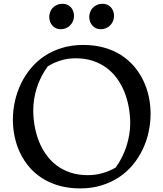

<svg xmlns="http://www.w3.org/2000/svg" viewBox="-20 -997 873 1026"><path d="M48.8 -357.4Q48.8 -406.7 59.6 -455.6Q70.3 -504.4 91.6 -548.8Q112.8 -593.3 144.3 -631.3Q175.8 -669.4 217.5 -697.3Q259.3 -725.1 311.3 -741Q363.3 -756.8 424.8 -756.8Q485.4 -756.8 535.9 -742.7Q586.4 -728.5 626.2 -703.1Q666 -677.7 695.8 -643.1Q725.6 -608.4 745.4 -567.4Q765.1 -526.4 774.9 -481Q784.7 -435.5 784.7 -388.7Q784.7 -339.4 773.9 -290.5Q763.2 -241.7 741.9 -197.5Q720.7 -153.3 689 -115.2Q657.2 -77.1 615.5 -49.6Q573.7 -22 521.7 -6.1Q469.7 9.8 408.2 9.8Q347.7 9.8 297.4 -4.4Q247.1 -18.6 207 -43.7Q167 -68.8 137.2 -103.5Q107.4 -138.2 87.9 -179Q68.4 -219.7 58.6 -265.1Q48.8 -310.5 48.8 -357.4ZM157.7 -408.2Q157.7 -365.2 165.3 -322.8Q172.9 -280.3 188.2 -241.7Q203.6 -203.1 227.3 -169.9Q251 -136.7 283.2 -112.5Q315.4 -88.4 356.9 -74.7Q398.4 -61 449.2 -61Q491.7 -61 529.5 -72.3Q567.4 -83.5 598.1 -101.6Q617.7 -128.4 632.3 -158Q647 -187.5 656.5 -218Q666 -248.5 670.9 -278.8Q675.8 -309.1 675.8 -337.9Q675.8 -380.9 668.2 -423.3Q660.6 -465.8 645.3 -504.6Q629.9 -543.5 606.2 -576.4Q582.5 -609.4 550 -633.8Q517.6 -658.2 476.1 -671.9Q434.6 -685.5 383.8 -685.5Q341.3 -685.5 303.5 -673.6Q265.6 -661.6 234.9 -642.1Q215.3 -615.2 200.7 -586.2Q186 -557.1 176.5 -527.1Q167 -497.1 162.4 -466.8Q157.7 -436.5 157.7 -408.2ZM518.1 -840.8Q504.4 -840.8 493.2 -845.9Q481.9 -851.1 473.9 -860.1Q465.8 -869.1 461.4 -881.1Q457 -893.1 457 -906.7Q457 -918.9 461.4 -931.6Q465.8 -944.3 474.6 -954.1Q483.4 -963.9 497.1 -970.2Q510.7 -976.6 529.3 -976.6Q541.5 -976.6 552.5 -972.2Q563.5 -967.8 571.5 -959.2Q579.6 -950.7 584.5 -938.7Q589.4 -926.8 589.4 -912.1Q589.4 -897.5 584 -884.5Q578.6 -871.6 569.1 -861.8Q559.6 -852.1 546.4 -846.4Q533.2 -840.8 518.1 -840.8ZM304.2 -840.8Q290.5 -840.8 279.3 -845.9Q268.1 -851.1 260 -860.1Q252 -869.1 247.6 -881.1Q243.2 -893.1 243.2 -906.7Q243.2 -918.9 247.6 -931.6Q252 -944.3 260.7 -954.1Q269.5 -963.9 283.2 -970.2Q296.9 -976.6 315.4 -976.6Q327.6 -976.6 338.6 -972.2Q349.6 -967.8 357.7 -959.2Q365.7 -950.7 370.6 -938.7Q375.5 -926.8 375.5 -912.1Q375.5 -897.5 370.1 -884.5Q364.7 -871.6 355.2 -861.8Q345.7 -852.1 332.5 -846.4Q319.3 -840.8 304.2 -840.8Z"/></svg>

Font: Donegal One
Style: Regular
Weight: 400
Designer: Gary Lonergan
Foundry: Sorkin Type Co.
Version: Version 1.004